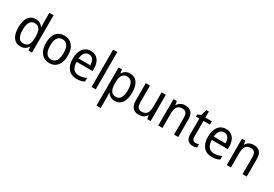

<svg xmlns="http://www.w3.org/2000/svg" viewBox="53 -1952 4820 3383"><g transform="rotate(30 2462.5 -260.0)"><path d="M247 10C319 10 365 -23 396 -71H401L413 0H482V-760H396V-545C396 -524 399 -489 401 -467H396C365 -514 317 -546 247 -546C126 -546 50 -450 50 -267C50 -84 125 10 247 10ZM263 -62C179 -62 138 -134 138 -266C138 -396 178 -474 262 -474C363 -474 397 -404 397 -269V-248C397 -123 358 -62 263 -62Z M1056 -269C1056 -448 967 -546 833 -546C690 -546 609 -446 609 -269C609 -95 697 10 831 10C973 10 1056 -95 1056 -269ZM697 -269C697 -400 738 -473 832 -473C926 -473 968 -400 968 -269C968 -138 926 -62 833 -62C739 -62 697 -138 697 -269Z M1369 -546C1237 -546 1156 -443 1156 -264C1156 -94 1242 10 1389 10C1452 10 1497 -1 1546 -25V-100C1496 -75 1452 -63 1395 -63C1298 -63 1245 -127 1243 -252H1569V-306C1569 -447 1496 -546 1369 -546ZM1368 -476C1447 -476 1482 -409 1482 -320H1244C1252 -421 1295 -476 1368 -476Z M1778 0V-760H1693V0Z M2167 -546C2094 -546 2049 -514 2018 -463H2014L2002 -536H1933V240H2018V13C2018 -11 2015 -45 2013 -69H2018C2047 -24 2096 10 2168 10C2288 10 2364 -88 2364 -269C2364 -454 2288 -546 2167 -546ZM2150 -474C2237 -474 2276 -398 2276 -269C2276 -142 2236 -62 2152 -62C2053 -62 2018 -132 2018 -268V-286C2019 -413 2056 -474 2150 -474Z M2895 -536H2810V-255C2810 -129 2775 -63 2673 -63C2605 -63 2573 -106 2573 -195V-536H2487V-186C2487 -56 2542 10 2659 10C2721 10 2779 -16 2809 -71H2814L2826 0H2895Z M3286 -546C3225 -546 3167 -518 3136 -463H3131L3119 -536H3051V0H3136V-278C3136 -408 3170 -473 3271 -473C3341 -473 3372 -430 3372 -345V0H3457V-355C3457 -487 3399 -546 3286 -546Z M3771 -62C3726 -62 3700 -92 3700 -153V-468H3831V-536H3700V-659H3647L3617 -541L3548 -511V-468H3615V-148C3615 -30 3673 10 3752 10C3783 10 3817 3 3837 -6V-73C3820 -67 3794 -62 3771 -62Z M4120 -546C3988 -546 3907 -443 3907 -264C3907 -94 3993 10 4140 10C4203 10 4248 -1 4297 -25V-100C4247 -75 4203 -63 4146 -63C4049 -63 3996 -127 3994 -252H4320V-306C4320 -447 4247 -546 4120 -546ZM4119 -476C4198 -476 4233 -409 4233 -320H3995C4003 -421 4046 -476 4119 -476Z M4679 -546C4618 -546 4560 -518 4529 -463H4524L4512 -536H4444V0H4529V-278C4529 -408 4563 -473 4664 -473C4734 -473 4765 -430 4765 -345V0H4850V-355C4850 -487 4792 -546 4679 -546Z"/></g></svg>

Font: Noto Sans Arabic SemCond
Style: Regular
Weight: 400
Width: 4
Designer: Monotype Design Team, Nadine Chahine, Nizar Qandah and Khaled Hosny
Foundry: Monotype Imaging Inc.
Version: Version 2.012